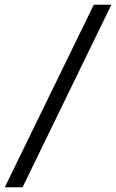

<svg xmlns="http://www.w3.org/2000/svg" viewBox="-69 -731 491 812"><path d="M26.4 61H-48.8L327.6 -710.9H401.9Z"/></svg>

Font: MAUL Condensed Italic
Style: Condenced Regular Italic
Weight: 400
Italic angle: -12°
Designer: MAUL
Version: Version 1.0; 2020; ttfautohint (v1.8.3)